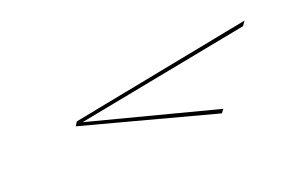

<svg xmlns="http://www.w3.org/2000/svg" viewBox="-37 -375 649 406"><g transform="rotate(-20 287.5 -172.0)"><path d="M516 -246 111 -168 117 -177 523 -256ZM411 -88 111 -168 117 -174 417 -96Z"/></g></svg>

Font: Ballet
Style: Regular
Weight: 400
Designer: Maximiliano R. Sproviero
Foundry: Omnibus-Type
Version: Version 1.100